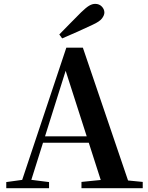

<svg xmlns="http://www.w3.org/2000/svg" viewBox="-20 -997 786 1017"><path d="M294.1 -814.5Q324.6 -844.9 353.8 -875.4Q382.9 -905.8 410.1 -932.2Q435.3 -956.6 451.8 -966.6Q468.4 -976.5 484.2 -976.5Q505.7 -976.5 519.3 -962.3Q532.9 -948.1 532.9 -930.5Q532.9 -916.4 520.3 -899.5Q507.7 -882.7 470.7 -865.9Q430.9 -846.9 390.6 -829Q350.3 -811.1 309.3 -793.6ZM13.2 0V-32.6L112.6 -46.3H131.1L239.8 -32.6V0ZM82.8 0 331.4 -744.6H418.9L672.2 0H527.6L316.7 -656.5H337.4L334.2 -642.5L132 0ZM193.5 -241.1 200.6 -275H517.8L524.9 -241.1ZM411.5 0V-33.4L546.7 -47H597.4L736 -33.4V0Z"/></svg>

Font: Early Summer Mincho VF
Style: Regular
Weight: 250
Designer: GuiWonder
Version: Version 1.002